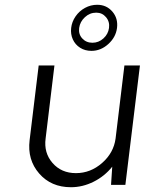

<svg xmlns="http://www.w3.org/2000/svg" viewBox="-20 -774 625 804"><path d="M363 -561Q336 -561 315.5 -574Q295 -587 285 -609Q275 -631 278 -657Q281 -683 296.5 -705.5Q312 -728 336 -741Q360 -754 387 -754Q426 -754 450.5 -725.5Q475 -697 470 -657Q465 -618 433.5 -589.5Q402 -561 363 -561ZM383 -721Q356 -721 335.5 -702Q315 -683 311.5 -657Q308 -631 324.5 -613Q341 -595 367 -595Q393 -595 413 -613Q433 -631 436.5 -657Q440 -683 424 -702Q408 -721 383 -721ZM501 -500H566L505 0H445L450 -76Q418 -36 372 -13Q326 10 277 10Q194 10 144 -47.5Q94 -105 104 -187L142 -500H208L171 -194Q163 -134 200 -91.5Q237 -49 298 -49Q359 -49 407.5 -91.5Q456 -134 464 -194Z"/></svg>

Font: Orkney Light
Style: LightItalic
Weight: 300
Designer: Samuel Oakes and Alfredo Marco Pradil
Foundry: Alfredo Marco Pradil
Version: 1.0; ttfautohint (v1.5)